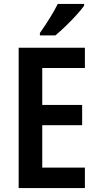

<svg xmlns="http://www.w3.org/2000/svg" viewBox="-20 -957 500 977"><path d="M412 0H75V-714H412V-611H195V-423H398V-320H195V-104H412ZM408 -928Q394 -908 368.5 -880Q343 -852 314 -824Q285 -796 262 -777H183V-789Q209 -826 233 -864.5Q257 -903 274 -937H408Z"/></svg>

Font: Noto Sans Ethiopic Condensed SemiBold
Style: Regular
Weight: 600
Width: 3
Designer: Monotype Design Team
Foundry: Monotype Imaging Inc.
Version: Version 2.102; ttfautohint (v1.8.4.7-5d5b)